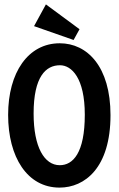

<svg xmlns="http://www.w3.org/2000/svg" viewBox="-20 -836 540 874"><path d="M251 18C366 18 483 -72 483 -312C483 -533 377 -639 252 -639C108 -639 17 -506 17 -313C17 -121 104 18 251 18ZM133 -319C133 -488 189 -539 253 -539C306 -539 366 -481 366 -314C366 -139 312 -84 252 -84C182 -84 133 -166 133 -319ZM135 -717 315 -654 342 -703 189 -816Z"/></svg>

Font: Inconsolata
Style: Bold
Weight: 700
Monospace: yes
Designer: Raph Levien, Kirill Tkachev(cyreal.org)
Foundry: Raph Levien, Kirill Tkachev(cyreal.org)
Version: Version 1.014